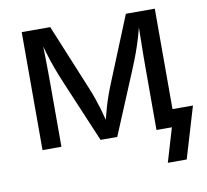

<svg xmlns="http://www.w3.org/2000/svg" viewBox="-78 -632 944 875"><g transform="rotate(-10 394.0 -195.0)"><path d="M77.1 0V-545.9H209L333.5 -244.1Q345.2 -215.8 354 -190.9Q362.8 -166 369.4 -143.6Q376 -121.1 381.6 -99.4Q387.2 -77.6 392.6 -55.7H377.9Q382.8 -76.7 388.2 -97.9Q393.6 -119.1 400.1 -142.1Q406.7 -165 415.5 -190.2Q424.3 -215.3 436 -244.1L559.1 -545.9H692.9V0H604.5V-285.2Q604.5 -313 604.7 -340.8Q605 -368.7 605.5 -397Q606 -425.3 606.4 -454.1Q606.9 -482.9 607.4 -512.2H617.2Q606 -468.8 595.7 -433.6Q585.4 -398.4 572.8 -363.5Q560.1 -328.6 542 -285.2L422.9 0H345.7L225.1 -285.2Q207 -328.1 194.3 -363Q181.6 -397.9 171.1 -433.3Q160.6 -468.8 149.4 -512.2H161.1Q161.6 -487.3 162.4 -459.5Q163.1 -431.6 163.6 -402.3Q164.1 -373 164.3 -343.5Q164.6 -314 164.6 -285.2V0ZM629.4 156.2 675.8 0H644V-81.1H787.6L716.8 156.2Z"/></g></svg>

Font: Inter Variable
Style: Regular
Weight: 400
Designer: Rasmus Andersson
Foundry: rsms
Version: Version 4.001;git-9221beed3